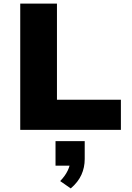

<svg xmlns="http://www.w3.org/2000/svg" viewBox="-20 -725 738 1072"><path d="M93 0V-705H298V-168H655V0ZM375 327 316 286Q344 257 358 227.5Q372 198 372 175L406 200H290V63H453V163Q453 210 434.5 251Q416 292 375 327Z"/></svg>

Font: Nunito Sans 7pt SemiExpanded Black
Style: Regular
Weight: 900
Width: 6
Designer: Vernon Adams
Foundry: Vernon Adams
Version: Version 3.101;gftools[0.9.27]